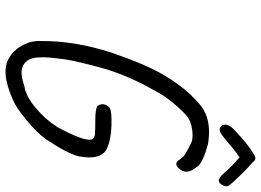

<svg xmlns="http://www.w3.org/2000/svg" viewBox="-143 -740 929 683"><g transform="rotate(90 321.5 -398.5)"><path d="M526 -835Q545 -851 557 -833Q573 -820 601.5 -791Q630 -762 639 -750Q648 -738 635 -720Q621 -700 594 -733Q574 -757 540 -786Q523 -776 490.5 -748Q458 -720 449 -717Q440 -714 434.5 -717Q429 -720 425.5 -725.5Q422 -731 424 -740Q426 -749 433 -758Q440 -767 473.5 -796Q507 -825 526 -835ZM357 -280Q342 -303 363 -324Q375 -332 426.5 -330.5Q478 -329 509 -314Q551 -294 536 -214Q527 -175 475 -97Q452 -65 406.5 -27.5Q361 10 333 21Q231 66 182 31Q155 14 139.5 -17Q124 -48 126 -81Q125 -199 167 -330Q210 -455 246.5 -516Q283 -577 317 -612Q351 -647 370 -658Q418 -686 492 -674Q549 -659 570 -640Q572 -636 579 -627Q603 -596 578 -569Q563 -554 551 -568Q541 -584 531.5 -590.5Q522 -597 508.5 -604Q495 -611 494 -611Q478 -622 444.5 -618Q411 -614 391.5 -597.5Q372 -581 346 -549.5Q320 -518 306 -491Q246 -386 221 -293.5Q196 -201 191 -164Q186 -127 184.5 -107Q183 -87 184.5 -67.5Q186 -48 192.5 -36.5Q199 -25 210 -18Q234 -2 287 -21Q320 -25 362 -59.5Q404 -94 432 -138Q484 -234 476 -260Q472 -271 455.5 -272Q439 -273 405.5 -273Q372 -273 357 -280Z"/></g></svg>

Font: Caveat
Style: Regular
Weight: 400
Designer: Pablo Impallari
Foundry: Creative Lab NY
Version: Version 1.096; ttfautohint (v1.3)